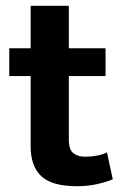

<svg xmlns="http://www.w3.org/2000/svg" viewBox="-20 -644 422 664"><path d="M345 -381H218V-161Q218 -127 233.5 -114.5Q249 -102 275 -102Q295 -102 316 -106Q337 -110 350 -117L370 -24Q353 -16 319 -8Q285 0 247 0Q160 0 123 -34.5Q86 -69 86 -138V-381H12V-477H86V-624H218V-477H345Z"/></svg>

Font: Mukta Mahee
Style: Bold
Weight: 700
Designer: Shuchita Grover, Noopur Datye, Girish Dalvi, Yashodeep Gholap
Foundry: Ek Type
Version: Version 2.538;PS 1.000;hotconv 16.6.51;makeotf.lib2.5.65220;